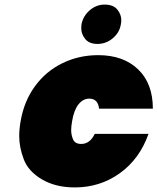

<svg xmlns="http://www.w3.org/2000/svg" viewBox="-20 -812 688 839"><path d="M70 -282Q85 -370 133 -435.5Q181 -501 253 -536Q325 -571 409 -571Q519 -571 583.5 -509Q648 -447 648 -337H413Q408 -381 370 -381Q343 -381 323 -356Q303 -331 295 -282Q291 -260 291 -243Q291 -222 299.5 -202.5Q308 -183 335 -183Q373 -183 394 -227H629Q590 -117 503.5 -55Q417 7 307 7Q223 7 163.5 -28Q104 -63 84 -115.5Q64 -168 64 -217Q64 -248 70 -282ZM406 -620Q370 -620 352.5 -641.5Q335 -663 335 -689Q335 -697 336 -705Q343 -742 372 -767Q401 -792 437 -792Q475 -792 492.5 -770.5Q510 -749 510 -724Q510 -715 508 -705Q502 -669 472.5 -644.5Q443 -620 406 -620Z"/></svg>

Font: Fz Poppins Black
Style: Italic
Weight: 900
Italic angle: -10°
Designer: Ninad Kale (Devanagari), Jonny Pinhorn (Latin)
Foundry: Indian Type Foundry
Version: Vit hóa bi Vntype.Com & FontZin.Com